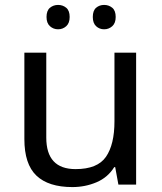

<svg xmlns="http://www.w3.org/2000/svg" viewBox="-20 -750 658 780"><path d="M533 -536V0H461L448 -71H444Q418 -29 372 -9.5Q326 10 274 10Q177 10 128 -36.5Q79 -83 79 -185V-536H168V-191Q168 -63 287 -63Q376 -63 410.5 -113Q445 -163 445 -257V-536ZM169 -681Q169 -707 183 -718.5Q197 -730 216 -730Q235 -730 249 -718.5Q263 -707 263 -681Q263 -656 249 -643.5Q235 -631 216 -631Q197 -631 183 -643.5Q169 -656 169 -681ZM357 -681Q357 -707 370.5 -718.5Q384 -730 403 -730Q422 -730 436 -718.5Q450 -707 450 -681Q450 -656 436 -643.5Q422 -631 403 -631Q384 -631 370.5 -643.5Q357 -656 357 -681Z"/></svg>

Font: Noto Music
Style: Regular
Weight: 400
Designer: Monotype Design Team, Benjamin Yang
Foundry: Monotype Imaging Inc.
Version: Version 2.002; ttfautohint (v1.8.4.7-5d5b)